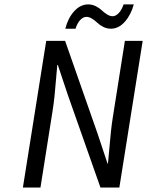

<svg xmlns="http://www.w3.org/2000/svg" viewBox="-20 -844 662 864"><path d="M273.9 -714.8Q286.1 -763.2 314 -793.7Q341.8 -824.2 377 -824.2Q395 -824.2 411.4 -815.9Q427.7 -807.6 438 -797.6Q448.2 -787.6 461.4 -779.3Q474.6 -771 486.8 -771Q501 -771 514.4 -785.2Q527.8 -799.3 536.1 -824.2H582Q569.3 -776.9 541.5 -745.8Q513.7 -714.8 479 -714.8Q460.9 -714.8 444.6 -723.1Q428.2 -731.4 418 -741.5Q407.7 -751.5 394.5 -759.8Q381.3 -768.1 369.1 -768.1Q354.5 -768.1 341.3 -754.4Q328.1 -740.7 319.8 -714.8ZM83 0 188 -660.2H272.9L418.9 -243.2L463.9 -107.9H465.8Q468.3 -128.9 471.7 -171.6Q475.1 -214.4 479 -250.2Q482.9 -286.1 487.8 -316.9L542 -660.2H622.1L517.1 0H432.1L285.2 -417L240.2 -551.8H237.8Q235.4 -529.8 232.2 -487.8Q229 -445.8 225.3 -411.1Q221.7 -376.5 216.8 -346.2L162.1 0Z"/></svg>

Font: Office Code Pro D Italic
Style: Regular
Weight: 400
Italic angle: -9°
Designer: Nathan Rutzky & Paul D. Hunt
Foundry: Adobe Systems Incorporated
Version: Version 1.004;PS 001.004;hotconv 1.0.70;makeotf.lib2.5.58329